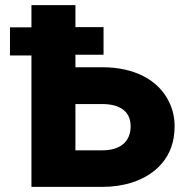

<svg xmlns="http://www.w3.org/2000/svg" viewBox="-20 -731 732 751"><path d="M19 -514H103V0H380C422 0 462 -6 496 -17C589 -47 663 -117 663 -236C663 -271 656 -302 642 -331C601 -418 506 -468 380 -468H275V-517H385V-625H275V-711H103V-624H19ZM275 -143V-324H380C448 -324 491 -296 491 -237C491 -176 449 -143 380 -143Z"/></svg>

Font: Asimov Pro
Style: Ult
Weight: 900
Designer: Google
Version: Version 2.000980; 2014